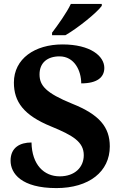

<svg xmlns="http://www.w3.org/2000/svg" viewBox="-20 -951 619 981"><path d="M246 -784V-771H314C377 -807 475 -886 500 -921V-931H342C321 -886 275 -822 246 -784ZM268 10C435 10 541 -74 541 -203C541 -302 487 -366 349 -421C214 -476 182 -514 182 -571C182 -631 223 -663 284 -663C360 -663 395 -590 395 -525C478 -525 513 -557 513 -604C513 -664 443 -724 299 -724C158 -724 51 -651 51 -529C51 -431 101 -362 241 -305C353 -259 408 -226 408 -158C408 -97 363 -50 285 -50C205 -50 143 -109 141 -223C83 -223 34 -198 34 -130C34 -65 89 10 268 10Z"/></svg>

Font: Noto Serif Malayalam
Style: Bold
Weight: 700
Designer: Indian type Foundry, Jelle Bosma, Monotype Design Team
Foundry: Monotype Imaging Inc.
Version: Version 2.104